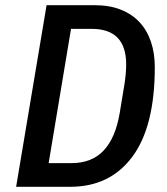

<svg xmlns="http://www.w3.org/2000/svg" viewBox="-20 -718 640 738"><path d="M159 -698H345Q401 -698 444 -681Q487 -664 516 -633Q545 -602 560 -558Q575 -514 575 -460Q575 -232 489 -116Q403 0 250 0H42ZM255 -91Q333 -91 378.5 -139.5Q424 -188 440 -283L458 -392Q461 -410 463 -431Q465 -452 465 -470Q465 -607 333 -607H253L167 -91Z"/></svg>

Font: IBM Plex Mono Medium
Style: Italic
Weight: 500
Italic angle: -9°
Monospace: yes
Designer: Mike Abbink, Paul van der Laan, Pieter van Rosmalen
Foundry: Bold Monday
Version: Version 2.3